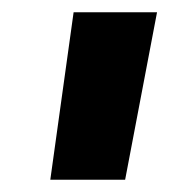

<svg xmlns="http://www.w3.org/2000/svg" viewBox="-20 -720 276 313"><path d="M62 -427 100 -700H236L184 -427Z"/></svg>

Font: Georama
Style: Bold Italic
Weight: 700
Italic angle: -9°
Designer: Jean-Baptiste Levee
Foundry: Production Type
Version: Version 1.000